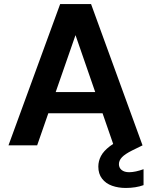

<svg xmlns="http://www.w3.org/2000/svg" viewBox="-20 -720 748 951"><path d="M22 0 278 -700H431L686 0H543L354 -546L164 0ZM135 -159 171 -264H527L562 -159ZM603 211Q566 211 535 200Q504 189 485.5 165Q467 141 467 105Q467 78 480 53Q493 28 524.5 4Q556 -20 611 -43L656 -63L686 0L635 25Q599 43 584 59Q569 75 569 93Q569 111 582.5 122Q596 133 620 133Q635 133 653.5 129Q672 125 691 118V197Q672 204 649.5 207.5Q627 211 603 211Z"/></svg>

Font: DM Sans 17pt
Style: Bold
Weight: 700
Version: Version 4.004;gftools[0.9.30]